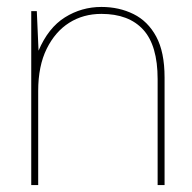

<svg xmlns="http://www.w3.org/2000/svg" viewBox="-20 -533 553 553"><path d="M70 0V-501H86L91 -387Q119 -453 167 -483Q215 -513 272 -513Q323 -513 364.5 -492.5Q406 -472 430 -427.5Q454 -383 454 -310V0H434V-305Q434 -402 392.5 -447.5Q351 -493 272 -493Q220 -493 179.5 -467.5Q139 -442 114.5 -392.5Q90 -343 90 -271V0Z"/></svg>

Font: DM Sans 17pt Thin
Style: Regular
Weight: 250
Version: Version 4.004;gftools[0.9.30]